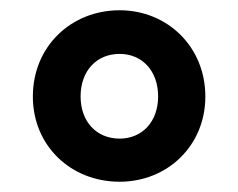

<svg xmlns="http://www.w3.org/2000/svg" viewBox="-20 -805 463 374"><path d="M213 -451C306 -451 380 -521 380 -617C380 -714 306 -785 213 -785C118 -785 44 -714 44 -617C44 -521 118 -451 213 -451ZM213 -535C168 -535 137 -568 137 -617C137 -667 168 -700 213 -700C257 -700 288 -667 288 -617C288 -568 257 -535 213 -535Z"/></svg>

Font: Noto Sans JP Black
Style: Regular
Weight: 900
Designer: Ryoko NISHIZUKA  (kana, bopomofo & ideographs); Paul D. Hunt (Latin, Greek & Cyrillic); Sandoll Communications , Soo-you
Foundry: Adobe
Version: Version 2.002;hotconv 1.0.116;makeotfexe 2.5.65601